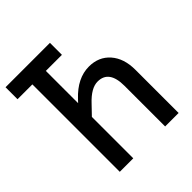

<svg xmlns="http://www.w3.org/2000/svg" viewBox="-199 -864 997 997"><g transform="rotate(-45 300.0 -365.0)"><path d="M109 0V-642H0V-730H326V-642H208V-405L223 -421Q297 -500 382 -500Q454 -500 497.5 -450.5Q541 -401 541 -317V0H442V-299Q442 -413 359 -413Q311 -413 256 -354L208 -304V0Z"/></g></svg>

Font: Pitagon Sans Mono Medium
Style: Regular
Weight: 500
Monospace: yes
Designer: Travis Tran
Foundry: Pitagon
Version: Version 1.001; ttfautohint (v1.8.4.7-5d5b);gftools[0.9.26]